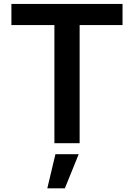

<svg xmlns="http://www.w3.org/2000/svg" viewBox="-20 -748 700 1003"><path d="M39.6 -617.2V-727.5H620.1V-617.2H396V0H264.2V-617.2ZM227.1 235.8 269.5 57.6H391.1L318.8 235.8Z"/></svg>

Font: Inter Semi Bold
Style: Regular
Weight: 600
Designer: Rasmus Andersson
Foundry: rsms
Version: Version 4.000;git-e0f93cc